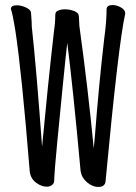

<svg xmlns="http://www.w3.org/2000/svg" viewBox="-20 -726 540 762"><path d="M370 16Q348 16 326.5 -1.5Q305 -19 300 -46Q270 -375 247 -556Q242 -516 230 -394.5Q218 -273 207 -159.5Q196 -46 195 -7Q194 3 185.5 9Q177 15 166 15Q144 15 122.5 -1.5Q101 -18 98 -46Q66 -441 41 -604Q29 -678 23 -690Q23 -705 47 -705Q64 -705 82.5 -696.5Q101 -688 103 -677Q104 -670 104 -662.5Q104 -655 105 -648Q106 -641 106 -622Q125 -447 147 -144Q170 -390 194 -600Q199 -635 199 -649.5Q199 -664 200 -672Q201 -680 212 -684.5Q223 -689 238 -689Q257 -689 273.5 -682.5Q290 -676 292 -667Q292 -663 293 -661Q294 -652 294 -644Q294 -636 295 -623Q330 -369 352 -137L356 -178Q373 -398 394 -576Q403 -640 403 -691Q405 -706 427 -706Q443 -706 460 -696.5Q477 -687 477 -672Q450 -552 399 -7Q397 16 370 16Z"/></svg>

Font: LXGW WenKai Mono Lite
Style: Regular
Weight: 400
Monospace: yes
Designer: LXGW / Fontworks Inc.
Foundry: LXGW / Fontworks Inc.
Version: Version 1.520; June 14, 2025